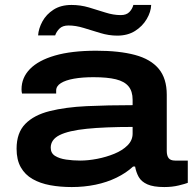

<svg xmlns="http://www.w3.org/2000/svg" viewBox="-20 -744 779 776"><path d="M270 12Q223 12 182.5 4.5Q142 -3 111.5 -20.5Q81 -38 64 -68Q47 -98 47 -143Q47 -207 82 -243Q117 -279 181 -295Q245 -311 330.5 -315Q416 -319 516 -319V-341Q516 -375 499.5 -395Q483 -415 448.5 -423.5Q414 -432 358 -432Q313 -432 279 -426Q245 -420 226 -408Q207 -396 207 -378V-366H69Q68 -370 67.5 -374Q67 -378 67 -383Q67 -430 101 -465Q135 -500 202 -519.5Q269 -539 369 -539Q462 -539 525.5 -522Q589 -505 621.5 -466Q654 -427 654 -361V-134Q654 -115 661.5 -105Q669 -95 688 -95H739V-5Q729 -1 702.5 5.5Q676 12 644 12Q600 12 575.5 1Q551 -10 540.5 -29Q530 -48 526 -71H518Q490 -45 451 -26Q412 -7 366 2.5Q320 12 270 12ZM304 -95Q336 -95 372.5 -102Q409 -109 442 -122.5Q475 -136 495.5 -156.5Q516 -177 516 -204V-231Q404 -231 330.5 -223.5Q257 -216 221 -198Q185 -180 185 -147Q185 -125 202.5 -114Q220 -103 247.5 -99Q275 -95 304 -95ZM134 -601Q136 -629 151.5 -657.5Q167 -686 196.5 -705Q226 -724 269 -724Q305 -724 339 -714Q373 -704 405.5 -693.5Q438 -683 468 -683Q491 -683 503 -695.5Q515 -708 519 -724H591Q590 -696 573 -667Q556 -638 526 -619Q496 -600 454 -600Q420 -600 385.5 -610.5Q351 -621 318.5 -631Q286 -641 257 -641Q233 -641 220.5 -628.5Q208 -616 203 -601Z"/></svg>

Font: Archivo SemiBold Expanded SemiBold
Style: Regular
Weight: 600
Width: 7
Version: Version 2.001